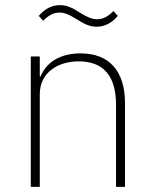

<svg xmlns="http://www.w3.org/2000/svg" viewBox="-20 -728 599 748"><path d="M356 -624C389 -624 416 -639 439 -666L422 -685C401 -664 382 -653 358 -653C340 -653 321 -660 291 -679C260 -699 239 -708 214 -708C181 -708 154 -693 131 -666L148 -647C169 -668 188 -679 212 -679C230 -679 249 -672 279 -653C310 -633 331 -624 356 -624ZM135 0V-361C135 -447 208 -489 286 -489C380 -489 432 -436 432 -320V0H467V-326C467 -452 405 -520 294 -520C206 -520 158 -479 138 -430H135V-508H100V0Z"/></svg>

Font: IBM Plex Thai Looped ExtraLight
Style: Regular
Weight: 200
Designer: Mike Abbink, Paul van der Laan, Pieter van Rosmalen, Ben Mitchell, Mark Frömberg
Foundry: Bold Monday
Version: Version 1.0